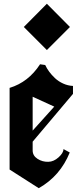

<svg xmlns="http://www.w3.org/2000/svg" viewBox="-20 -989 431 1016"><path d="M228 -724.1 106 -846.2 228 -969.2 350.1 -846.2ZM30.8 -91.8V-523.9Q130.4 -554.2 191.9 -648.9L219.2 -645Q227.5 -627 240.5 -609.4Q253.4 -591.8 271.5 -575Q289.6 -558.1 314.2 -546.9Q338.9 -535.6 366.2 -534.2V-492.2L152.8 -239.3V-192.9Q152.8 -165 178.7 -148.4Q204.6 -131.8 235.8 -132.8Q264.2 -133.3 290 -156.5Q315.9 -179.7 315.9 -200.2L349.1 -182.1Q298.8 -57.6 185.1 6.8ZM152.8 -297.9 267.1 -424.8 152.8 -477.1Z"/></svg>

Font: KJV1611
Style: Regular
Weight: 400
Version: Version 3.6.1